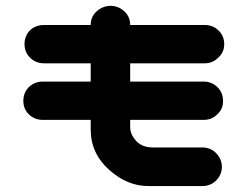

<svg xmlns="http://www.w3.org/2000/svg" viewBox="-20 -628 818 646"><path d="M734.4 -479.5Q734.4 -452.1 714.8 -434.6Q696.3 -415 668.9 -415H418V-353.5H665Q692.4 -353.5 711.4 -335Q730.5 -316.4 730.5 -288.1Q730.5 -260.7 710.9 -243.2Q692.4 -224.6 665 -224.6H418V-200.2Q418 -175.8 438.5 -153.3Q459 -131.8 495.1 -131.8H663.1Q690.4 -130.9 708.5 -111.3Q726.6 -91.8 726.6 -65.4Q725.6 -39.1 707.5 -21Q689.5 -2.9 663.1 -2H481.4Q409.2 -1 347.2 -56.6Q285.2 -112.3 285.2 -191.4V-224.6H124Q96.7 -224.6 77.6 -242.7Q58.6 -260.7 58.6 -288.1Q58.6 -316.4 77.1 -335Q96.7 -353.5 124 -353.5H285.2V-415H127.9Q100.6 -415 81.5 -433.6Q62.5 -452.1 62.5 -479.5Q62.5 -506.8 81.1 -526.4Q100.6 -543.9 127.9 -543.9H285.2Q285.2 -572.3 305.7 -590.3Q326.2 -608.4 353.5 -608.4Q379.9 -607.4 398.9 -589.4Q418 -571.3 418 -543.9H668.9Q696.3 -543.9 715.3 -525.4Q734.4 -506.8 734.4 -479.5Z"/></svg>

Font: Nico Moji
Style: Regular
Weight: 400
Version: Version 1.02